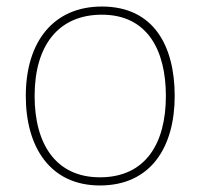

<svg xmlns="http://www.w3.org/2000/svg" viewBox="-20 -558 615 588"><path d="M515 -264C515 -417 451 -538 292 -538C145 -538 59 -432 59 -264C59 -107 134 10 286 10C443 10 515 -109 515 -264ZM86 -264C86 -420 160 -513 292 -513C433 -513 488 -402 488 -264C488 -119 426 -15 286 -15C151 -15 86 -117 86 -264Z"/></svg>

Font: Noto Sans Malayalam Thin
Style: Regular
Weight: 100
Designer: Jelle Bosma - Monotype Design Team
Foundry: Monotype Imaging Inc.
Version: Version 2.104